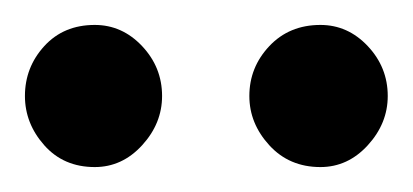

<svg xmlns="http://www.w3.org/2000/svg" viewBox="-48 -663 331 154"><path d="M209 -529Q184 -529 168 -546.5Q152 -564 152 -586Q152 -609 168 -626Q184 -643 209 -643Q231 -643 247 -626Q263 -609 263 -586Q263 -564 247 -546.5Q231 -529 209 -529ZM28 -529Q3 -529 -12.5 -546.5Q-28 -564 -28 -586Q-28 -609 -12.5 -626Q3 -643 28 -643Q50 -643 66 -626Q82 -609 82 -586Q82 -564 66 -546.5Q50 -529 28 -529Z"/></svg>

Font: Kreon Light
Style: Regular
Weight: 300
Designer: Julia Petretta
Foundry: Julia Petretta and Eli Heuer
Version: Version 2.002